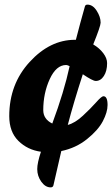

<svg xmlns="http://www.w3.org/2000/svg" viewBox="-20 -792 485 830"><path d="M347 -764Q349 -772 358 -772Q381 -772 398 -745.5Q415 -719 415 -694Q415 -679 383 -600Q410 -584 426.5 -562Q443 -540 443 -519Q443 -485 429 -463.5Q415 -442 394 -442Q381 -442 338 -471Q299 -351 273 -252Q304 -260 338 -291.5Q372 -323 395.5 -349.5Q419 -376 427 -376Q445 -376 445 -338Q445 -307 424.5 -268Q404 -229 356 -190.5Q308 -152 245 -139L211 9Q209 18 199 18Q176 18 158.5 -6.5Q141 -31 141 -61Q141 -88 157 -136Q99 -144 59.5 -183Q20 -222 20 -290Q20 -428 108 -524Q196 -620 304 -620H308Q327 -694 347 -764ZM266 -511Q223 -511 195 -450Q167 -389 167 -316Q167 -277 206 -258Q257 -395 281 -506Q271 -511 266 -511Z"/></svg>

Font: LeckerliOne
Style: Regular
Weight: 400
Designer: Gesine Todt
Foundry: Gesine Todt
Version: Version 1.000